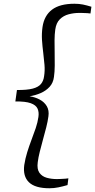

<svg xmlns="http://www.w3.org/2000/svg" viewBox="-20 -858 508 1025"><path d="M244 147Q167.5 147 134.5 115Q101.5 83 109.5 23Q115 -12.5 125.5 -46Q136 -79.5 148.2 -111.8Q160.5 -144 170.8 -174.2Q181 -204.5 185 -233Q189 -259 180.5 -278Q172 -297 144.2 -307Q116.5 -317 62 -316.5L70.5 -377.5Q124.5 -377 154.8 -385Q185 -393 198.8 -409.8Q212.5 -426.5 215.5 -452Q220 -480.5 217.5 -511.8Q215 -543 210.8 -576.2Q206.5 -609.5 204.2 -644.2Q202 -679 207 -714Q216 -775 257.8 -806.5Q299.5 -838 377.5 -838Q402 -838 422.8 -833.8Q443.5 -829.5 468 -822L463 -786Q460 -787 446.2 -787.8Q432.5 -788.5 419 -788.8Q405.5 -789 402 -789Q374.5 -789 346.8 -781.8Q319 -774.5 299.5 -755.2Q280 -736 275 -700Q271.5 -675.5 271.2 -643.2Q271 -611 271.8 -576Q272.5 -541 272.2 -507.5Q272 -474 268 -447Q264 -415.5 244.8 -394.5Q225.5 -373.5 197.5 -361.2Q169.5 -349 138 -344Q168 -339.5 192.5 -326.2Q217 -313 230 -290.8Q243 -268.5 238.5 -237Q235 -210 226.8 -177.8Q218.5 -145.5 209.2 -112Q200 -78.5 192.2 -47.5Q184.5 -16.5 181.5 8Q176.5 45 190.5 64.5Q204.5 84 229.5 91Q254.5 98 283.5 98Q287.5 98 301.2 97.5Q315 97 328.5 96Q342 95 345 94L340.5 130Q314.5 137.5 291.5 142.2Q268.5 147 244 147Z"/></svg>

Font: Merriweather 48pt Light
Style: Italic
Weight: 300
Italic angle: -7.8°
Version: Version 2.101